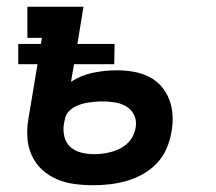

<svg xmlns="http://www.w3.org/2000/svg" viewBox="-20 -540 640 568"><path d="M257 8Q229 8 201.5 4.5Q174 1 149 -9.5Q124 -20 104.5 -38Q85 -56 74 -80Q63 -104 61 -132Q59 -160 64 -188L91 -350H34V-410H101L104 -428H61V-520H227L209 -410H319L318 -350H199L190 -298Q221 -318 256 -325Q291 -332 325 -332Q350 -332 374 -328Q398 -324 419.5 -313.5Q441 -303 456.5 -285.5Q472 -268 480.5 -246Q489 -224 490.5 -199Q492 -174 487 -149Q483 -124 472.5 -100Q462 -76 444 -57Q426 -38 403 -25Q380 -12 355.5 -5Q331 2 306 5Q281 8 257 8ZM258 -84Q271 -84 283.5 -85.5Q296 -87 309 -90.5Q322 -94 334 -100Q346 -106 356 -115Q366 -124 372.5 -136.5Q379 -149 381 -161Q385 -181 377.5 -198Q370 -215 354.5 -224.5Q339 -234 320.5 -237Q302 -240 283 -240Q272 -240 261.5 -239Q251 -238 240.5 -236.5Q230 -235 219 -231.5Q208 -228 198.5 -222.5Q189 -217 181.5 -208Q174 -199 172 -188L169 -173Q166 -154 170.5 -135.5Q175 -117 188.5 -105Q202 -93 220.5 -88.5Q239 -84 258 -84Z"/></svg>

Font: Iosevka Etoile Semibold
Style: Italic
Weight: 600
Italic angle: -9°
Designer: Belleve Invis
Foundry: Belleve Invis
Version: Version 22.1.2; ttfautohint (v1.8.4)